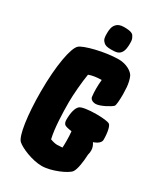

<svg xmlns="http://www.w3.org/2000/svg" viewBox="-221 -966 915 1071"><g transform="rotate(30 236.5 -430.5)"><path d="M197 -751C208 -739 222 -736 248 -736C278 -736 296 -739 308 -756C321 -772 322 -802 322 -817C322 -839 321 -846 311 -862C306 -871 296 -881 248 -881C222 -881 208 -873 200 -864C185 -849 182 -827 182 -803C182 -779 183 -764 197 -751ZM463 -280C463 -328 454 -364 443 -372C433 -379 399 -383 357 -383C308 -383 264 -377 252 -366C236 -352 227 -319 227 -272C227 -260 231 -248 238 -243C245 -238 261 -234 284 -231C286 -214 287 -192 287 -171C287 -156 287 -141 286 -127C274 -126 262 -125 253 -125C239 -125 224 -129 208 -135C193 -197 190 -295 190 -364C190 -413 197 -497 206 -550C227 -558 251 -562 287 -563C285 -544 284 -524 284 -505C284 -488 285 -471 287 -454C289 -440 304 -430 324 -430C352 -430 410 -462 422 -475C427 -481 430 -512 430 -553C430 -564 429 -582 428 -599C426 -622 420 -647 413 -662C403 -684 363 -710 313 -710C224 -710 99 -677 78 -656C49 -631 25 -504 25 -338C25 -187 43 -61 70 -37C95 -14 174 20 236 20C299 20 388 -21 405 -44C419 -63 427 -116 429 -164C432 -173 433 -184 433 -194C433 -209 427 -225 418 -238C447 -248 463 -262 463 -280Z"/></g></svg>

Font: Manosque
Style: Regular
Weight: 400
Designer: Ariel Martín Pérez
Foundry: Ariel Martín Pérez
Version: Version 1.005;hotconv 1.0.109;makeotfexe 2.5.65596